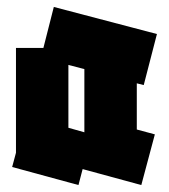

<svg xmlns="http://www.w3.org/2000/svg" viewBox="-20 -530 487 553"><path d="M206 3 15 -49 26 -90V-392H105L135 -510L432 -432L394 -285L374 -290V-157L426 -143L387 3L218 -43ZM177 -162 223 -149V-150V-331L177 -343Z"/></svg>

Font: Blaka Ink
Style: Regular
Weight: 400
Designer: Mohamed Gaber
Foundry: Kief Type Foundry
Version: Version 1.003; ttfautohint (v1.8.4.7-5d5b)